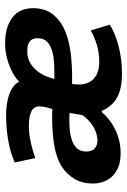

<svg xmlns="http://www.w3.org/2000/svg" viewBox="109 -601 504 762"><g transform="rotate(-90 361.0 -220.0)"><path d="M293.9 -195.8Q285.6 -196.8 277.3 -196.8Q269 -196.8 260.7 -196.8Q203.6 -196.8 172.1 -180.7Q140.6 -164.6 140.6 -129.9Q140.6 -106 153.6 -95.7Q166.5 -85.4 182.6 -85.4Q200.7 -85.4 216.6 -91.1Q232.4 -96.7 245.4 -105.5Q258.3 -114.3 268.3 -124.8Q278.3 -135.3 285.2 -145ZM296.9 -67.9Q285.2 -53.7 268.6 -40.3Q252 -26.9 231.4 -16.4Q210.9 -5.9 186.3 0.5Q161.6 6.8 133.8 6.8Q101.1 6.8 78.4 -2.7Q55.7 -12.2 41.3 -27.6Q26.9 -43 20.3 -62.7Q13.7 -82.5 13.7 -103.5Q13.7 -144.5 31.7 -175.5Q49.8 -206.5 79.6 -226.1Q113.3 -248 164.3 -256.6Q215.3 -265.1 275.9 -265.1Q284.2 -265.1 292.5 -265.1Q300.8 -265.1 309.1 -264.2Q314.5 -280.3 317.1 -293.2Q319.8 -306.2 319.8 -315.9Q319.8 -337.4 300 -347.4Q280.3 -357.4 244.1 -357.4Q210.9 -357.4 178.7 -350.3Q146.5 -343.3 114.7 -332L97.2 -413.6Q137.7 -431.6 186.5 -439.7Q235.4 -447.8 285.2 -447.8Q308.1 -447.8 329.3 -444.6Q350.6 -441.4 368.2 -435.1Q385.7 -428.7 398.7 -418.7Q411.6 -408.7 418 -395.5Q426.8 -405.8 442.9 -415.8Q459 -425.8 479 -433.8Q499 -441.9 522 -446.8Q544.9 -451.7 567.4 -451.7Q609.9 -451.7 637.2 -441.7Q664.6 -431.6 680.7 -416Q696.8 -400.4 703.1 -380.9Q709.5 -361.3 709.5 -341.8Q709.5 -293 684.8 -262Q660.2 -231 618.9 -213.6Q577.6 -196.3 523.2 -190.4Q468.8 -184.6 408.7 -186Q407.7 -179.2 407.2 -172.4Q406.7 -165.5 406.7 -159.7Q406.7 -120.1 430.7 -99.1Q454.6 -78.1 496.1 -78.1Q534.7 -78.1 566.9 -88.6Q599.1 -99.1 621.1 -111.8L644 -36.6Q626.5 -24.9 603.8 -15.9Q581.1 -6.8 555.4 -0.5Q529.8 5.9 502.9 9Q476.1 12.2 451.2 12.2Q418.5 12.2 394.3 6.8Q370.1 1.5 352.5 -8.8Q335 -19 322.8 -33.9Q310.5 -48.8 301.8 -67.9ZM428.7 -256.3Q460.9 -255.9 490 -257.3Q519 -258.8 541.5 -265.6Q564 -272.5 577.1 -285.9Q590.3 -299.3 590.3 -323.2Q590.3 -330.6 588.4 -337.9Q586.4 -345.2 580.8 -351.1Q575.2 -356.9 565.2 -360.4Q555.2 -363.8 538.6 -363.8Q511.7 -363.8 492.4 -352.3Q473.1 -340.8 460 -324Q446.8 -307.1 439.2 -288.6Q431.6 -270 428.7 -256.3Z"/></g></svg>

Font: PT Astra Sans
Style: Bold Italic
Weight: 700
Italic angle: -16°
Designer: A.Korolkova, I. Chaeva
Foundry: ParaType Ltd
Version: Version 1.002W